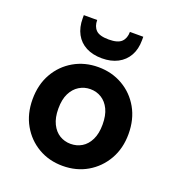

<svg xmlns="http://www.w3.org/2000/svg" viewBox="-135 -839 878 959"><g transform="rotate(20 304.5 -360.0)"><path d="M304 12Q232 12 174.5 -21.5Q117 -55 83.5 -114Q50 -173 50 -250Q50 -328 83.5 -387Q117 -446 175 -479.5Q233 -513 305 -513Q377 -513 435 -479.5Q493 -446 526.5 -387Q560 -328 560 -250Q560 -173 526 -114Q492 -55 434.5 -21.5Q377 12 304 12ZM304 -105Q337 -105 363.5 -121Q390 -137 406 -169.5Q422 -202 422 -250Q422 -299 406.5 -331Q391 -363 364.5 -379.5Q338 -396 305 -396Q273 -396 246 -379.5Q219 -363 203 -331Q187 -299 187 -250Q187 -202 203 -169.5Q219 -137 245.5 -121Q272 -105 304 -105ZM305 -560Q256 -560 220.5 -578.5Q185 -597 166 -632Q147 -667 147 -715V-732H218Q218 -698 237 -679Q256 -660 305 -660Q353 -660 372.5 -679Q392 -698 392 -732H463V-714Q463 -666 443.5 -631.5Q424 -597 388.5 -578.5Q353 -560 305 -560Z"/></g></svg>

Font: DM Sans 18pt
Style: Bold
Weight: 700
Designer: Colophon Foundry, Jonny Pinhorn
Foundry: Colophon Foundry
Version: Version 4.004;gftools[0.9.30]